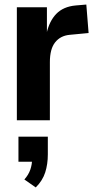

<svg xmlns="http://www.w3.org/2000/svg" viewBox="-20 -528 423 843"><path d="M54 0V-496H186V-379H184Q196 -435 227 -467Q258 -499 312 -504L359 -508L369 -383L285 -375Q245 -371 222 -342Q199 -313 199 -255V0ZM137 295 87 260Q105 240 113 217Q121 194 121 169L147 182H61V72H190V150Q190 193 178.5 229Q167 265 137 295Z"/></svg>

Font: Nunito Sans 10pt Condensed ExtraBold
Style: Regular
Weight: 800
Width: 3
Designer: Vernon Adams
Foundry: Vernon Adams
Version: Version 3.101;gftools[0.9.27]